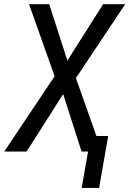

<svg xmlns="http://www.w3.org/2000/svg" viewBox="-36 -731 623 926"><path d="M201.2 -710.9 289.1 -439 461.4 -710.9H567.9L330.1 -354.5L455.6 0H357.4L268.6 -277.3L92.3 0H-15.6L227.5 -363.3L104 -710.9ZM485.8 -75.2 441.9 175.3H357.9L401.9 -75.2Z"/></svg>

Font: Roboto Condensed
Style: Italic
Weight: 400
Italic angle: -12°
Designer: Christian Robertson
Foundry: Google
Version: Version 3.0